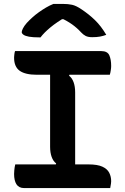

<svg xmlns="http://www.w3.org/2000/svg" viewBox="-20 -961 640 981"><path d="M364 -94H256L267 -126Q252 -137 244 -159Q236 -181 236 -211Q236 -259 236 -308.5Q236 -358 236 -407.5Q236 -457 236 -506.5Q236 -556 236 -606H344L333 -574Q348 -563 356 -541Q364 -519 364 -489Q364 -440 364 -391.5Q364 -343 364 -293Q364 -243 364 -193.5Q364 -144 364 -94ZM543 0H104Q90 0 80 -5Q70 -10 64 -19.5Q58 -29 55 -42Q52 -55 52 -72Q52 -82 53 -90.5Q54 -99 55 -107Q56 -115 58 -121H432Q478 -121 503 -109.5Q528 -98 538 -78.5Q548 -59 548 -35Q548 -29 547 -23Q546 -17 545 -11.5Q544 -6 543 0ZM57 -700H497Q529 -700 538.5 -678.5Q548 -657 548 -624Q548 -619 547.5 -613.5Q547 -608 546 -602Q545 -596 544 -590.5Q543 -585 541 -579H169Q109 -579 80.5 -599.5Q52 -620 52 -666Q52 -670 52.5 -675Q53 -680 53.5 -684.5Q54 -689 55 -693.5Q56 -698 57 -700ZM253 -941Q262 -941 269.5 -941Q277 -941 285.5 -941Q294 -941 301 -941Q328 -941 348.5 -936.5Q369 -932 397 -913Q415 -901 432 -887.5Q449 -874 465 -858.5Q481 -843 495.5 -824Q510 -805 523 -783Q507 -777 490.5 -774Q474 -771 451 -771Q430 -771 417.5 -777.5Q405 -784 394 -796Q374 -818 349 -836Q324 -854 277 -877L334 -863Q317 -863 300 -863Q283 -863 266 -863L322 -878Q270 -848 237.5 -821Q205 -794 187 -770H181Q148 -770 128.5 -773.5Q109 -777 100 -783.5Q91 -790 91 -797Q91 -803 97 -815.5Q103 -828 117 -844Q130 -858 145.5 -872Q161 -886 178.5 -898.5Q196 -911 214.5 -922Q233 -933 253 -941Z"/></svg>

Font: Recursive Monospace Casual SemiBold
Style: Regular
Weight: 600
Version: Version 1.047